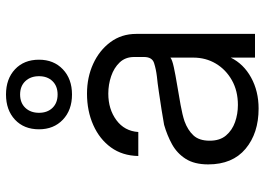

<svg xmlns="http://www.w3.org/2000/svg" viewBox="-141 -729 882 640"><g transform="rotate(-90 300.0 -409.0)"><path d="M258 12Q176 12 124 -31.5Q72 -75 72 -156Q72 -202 90.5 -231Q109 -260 139 -276.5Q169 -293 204 -303Q225 -307 254.5 -311.5Q284 -316 314 -320.5Q344 -325 365 -327Q390 -330 410 -336.5Q430 -343 430 -370V-403Q430 -432 412 -451Q394 -470 366 -479.5Q338 -489 308 -489Q256 -489 219.5 -462Q183 -435 180 -389H100Q101 -442 128.5 -480Q156 -518 203 -539Q250 -560 308 -560Q362 -560 407 -539.5Q452 -519 479.5 -482Q507 -445 507 -396V0H428V-81Q407 -38 361.5 -13Q316 12 258 12ZM270 -57Q317 -57 352.5 -77Q388 -97 408 -130.5Q428 -164 428 -206V-282Q421 -276 395.5 -270.5Q370 -265 336.5 -259.5Q303 -254 270 -248Q237 -242 216 -235Q186 -224 168.5 -205Q151 -186 151 -151Q151 -117 168.5 -96.5Q186 -76 213 -66.5Q240 -57 270 -57ZM305 -610Q253 -610 221 -640.5Q189 -671 189 -720Q189 -770 221 -800Q253 -830 305 -830Q357 -830 389 -800Q421 -770 421 -720Q421 -671 389 -640.5Q357 -610 305 -610ZM305 -658Q333 -658 349.5 -675Q366 -692 366 -720Q366 -748 349.5 -765.5Q333 -783 305 -783Q277 -783 260.5 -765.5Q244 -748 244 -720Q244 -692 260.5 -675Q277 -658 305 -658Z"/></g></svg>

Font: Tiny Light
Style: Regular
Weight: 300
Monospace: yes
Designer: Philipp Nurullin, Konstantin Bulenkov
Foundry: JetBrains
Version: Version 2.251; ttfautohint (v1.8.4.7-5d5b)